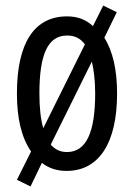

<svg xmlns="http://www.w3.org/2000/svg" viewBox="-20 -606 485 692"><path d="M402 -269C402 -353 387 -421 356 -470L401 -562L352 -586L315 -512C289 -536 259 -547 222 -547C104 -547 41 -452 41 -269C41 -180 57 -111 92 -60L41 42L90 66L131 -19C155 0 185 10 220 10C337 10 402 -91 402 -269ZM122 -269C122 -409 152 -478 222 -478C249 -478 270 -468 286 -446L136 -144C127 -174 122 -216 122 -269ZM323 -269C323 -129 291 -58 221 -58C198 -58 178 -67 163 -85L311 -384C318 -355 323 -317 323 -269Z"/></svg>

Font: Noto Sans Gurmukhi UI ExtraCondensed
Style: Regular
Weight: 400
Width: 2
Designer: Jelle Bosma - Monotype Design Team
Foundry: Monotype Imaging Inc.
Version: Version 2.004